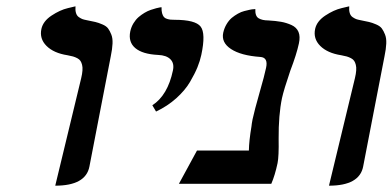

<svg xmlns="http://www.w3.org/2000/svg" viewBox="-20 -585 1249 611"><path d="M155.8 5.9 238.3 -335.9Q241.7 -350.1 242.4 -360.6Q243.2 -371.1 241.2 -378.7Q239.3 -386.2 236.1 -391.1Q232.9 -396 226.1 -399.7Q219.2 -403.3 212.4 -405.3Q205.6 -407.2 194.8 -409.2Q150.9 -416 127.9 -439Q105 -461.9 111.8 -493.2Q117.2 -517.6 144 -535.4Q170.9 -553.2 195.8 -559.1L220.2 -564.9Q219.2 -552.2 221.9 -543.5Q224.6 -534.7 231.2 -530.3Q237.8 -525.9 242.4 -524.2Q247.1 -522.5 254.9 -521Q272.9 -517.6 283.2 -515.1Q293.5 -512.7 305.9 -507.3Q318.4 -502 324 -494.4Q329.6 -486.8 334.2 -475.1Q338.9 -463.4 338.1 -446.3Q337.4 -429.2 332.5 -405.8Q320.8 -346.7 298.3 -229.5Q275.9 -112.3 264.6 -55.2Q252.9 5.9 155.8 5.9Z M476.6 -230 464.8 -250Q513.7 -281.7 530.3 -360.8Q535.2 -383.3 522.5 -396.2Q509.8 -409.2 482.9 -410.2Q433.6 -412.6 410.6 -431.9Q387.7 -451.2 394.5 -484.9Q397.5 -499 404.8 -511Q412.1 -522.9 420.9 -530.5Q429.7 -538.1 439.9 -544.2Q450.2 -550.3 459.7 -553.5Q469.2 -556.6 477.1 -558.8Q484.9 -561 489.3 -561.5L494.1 -562Q493.7 -550.8 495.8 -543Q498 -535.2 501.5 -531Q504.9 -526.9 511.5 -524.9Q518.1 -522.9 522.9 -522.5Q527.8 -522 535.6 -522Q601.6 -522 618.4 -500.5Q635.3 -479 620.6 -410.2Q616.7 -391.6 608.4 -371.1Q600.1 -350.6 584.5 -324Q568.8 -297.4 540.8 -272.2Q512.7 -247.1 476.6 -230Z M877.4 -272.9Q866.2 -219.2 866.7 -143.1Q867.7 -87.4 863.3 -65.9Q855 -26.9 843.3 0H549.3L606.9 -106H772Q772.5 -136.7 780.3 -183.1Q780.8 -189.9 783.7 -205.1Q789.6 -232.9 806.2 -291Q821.8 -345.2 826.7 -369.1Q834 -402.3 808.1 -403.8Q746.6 -408.2 715.1 -429Q683.6 -449.7 690.4 -481Q693.8 -496.1 701.2 -508.3Q708.5 -520.5 717.5 -528.1Q726.6 -535.6 737.1 -541.5Q747.6 -547.4 757.3 -549.8Q767.1 -552.2 774.9 -554Q782.7 -555.7 787.6 -555.7L792.5 -556.2Q791.5 -533.7 803 -526.9Q814.5 -520 833.5 -520Q857.9 -518.6 874.5 -515.6Q891.1 -512.7 907.5 -505.4Q923.8 -498 929.9 -483.4Q936 -468.8 931.2 -446.8Q923.8 -412.1 903.8 -359.9Q883.3 -299.8 877.4 -272.9Z M1026.9 5.9 1109.4 -335.9Q1112.8 -350.1 1113.5 -360.6Q1114.3 -371.1 1112.3 -378.7Q1110.4 -386.2 1107.2 -391.1Q1104 -396 1097.2 -399.7Q1090.3 -403.3 1083.5 -405.3Q1076.7 -407.2 1065.9 -409.2Q1022 -416 999 -439Q976.1 -461.9 982.9 -493.2Q988.3 -517.6 1015.1 -535.4Q1042 -553.2 1066.9 -559.1L1091.3 -564.9Q1090.3 -552.2 1093 -543.5Q1095.7 -534.7 1102.3 -530.3Q1108.9 -525.9 1113.5 -524.2Q1118.2 -522.5 1126 -521Q1144 -517.6 1154.3 -515.1Q1164.6 -512.7 1177 -507.3Q1189.5 -502 1195.1 -494.4Q1200.7 -486.8 1205.3 -475.1Q1210 -463.4 1209.2 -446.3Q1208.5 -429.2 1203.6 -405.8Q1191.9 -346.7 1169.4 -229.5Q1147 -112.3 1135.7 -55.2Q1124 5.9 1026.9 5.9Z"/></svg>

Font: Linux Libertine Slanted
Style: Semibold Slanted
Weight: 600
Designer: Philipp H. Poll
Foundry: Philipp H. Poll
Version: Version 5.1.1